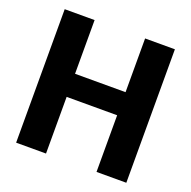

<svg xmlns="http://www.w3.org/2000/svg" viewBox="-126 -836 957 961"><g transform="rotate(20 352.5 -355.5)"><path d="M217.8 -710.9V-424.8H486.8V-710.9H645.5V0H486.8V-301.8H217.8V0H58.6V-710.9Z"/></g></svg>

Font: Vazirmatn RD UI ExtraBold
Style: Regular
Weight: 800
Designer: Saber Rastikerdar
Foundry: Saber Rastikerdar
Version: Version 33.003